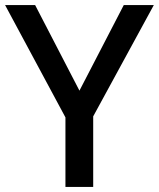

<svg xmlns="http://www.w3.org/2000/svg" viewBox="-20 -734 624 754"><path d="M292 -378 118 -714H0L237 -273V0H346V-277L584 -714H466Z"/></svg>

Font: Noto Sans Lao UI Med
Style: Regular
Weight: 500
Designer: Monotype Design Team
Foundry: Monotype Imaging Inc.
Version: Version 2.000